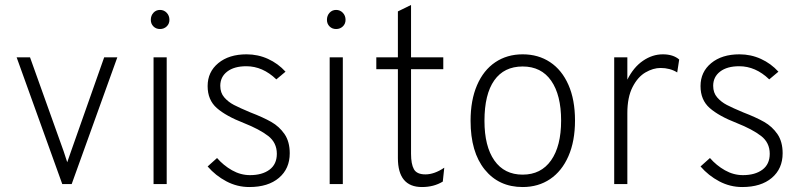

<svg xmlns="http://www.w3.org/2000/svg" viewBox="-20 -742 3237 774"><path d="M47 -511H101L237 -131L251 -88Q254 -96 266 -131L400 -511H453L269 0H231Z M588 -662Q588 -679 598.5 -690.5Q609 -702 625 -702Q641 -702 652 -690.5Q663 -679 663 -662Q663 -646 652 -635.5Q641 -625 625 -625Q609 -625 598.5 -635.5Q588 -646 588 -662ZM599 -511H652V0H599Z M817 -71 855 -105Q881 -75 915.5 -55.5Q950 -36 988 -36Q1037 -36 1066.5 -58Q1096 -80 1096 -122Q1096 -167 1061 -194Q1026 -221 963 -246Q891 -274 854 -306.5Q817 -339 817 -395Q817 -452 860 -487.5Q903 -523 974 -523Q1020 -523 1060.5 -504.5Q1101 -486 1131 -453L1094 -422Q1039 -475 973 -475Q924 -475 896 -453.5Q868 -432 868 -396Q868 -368 884 -349.5Q900 -331 923 -319Q946 -307 989 -289Q1041 -269 1073.5 -250.5Q1106 -232 1127 -201.5Q1148 -171 1148 -124Q1148 -62 1104.5 -25Q1061 12 985 12Q936 12 892.5 -11Q849 -34 817 -71Z M1298 -662Q1298 -679 1308.5 -690.5Q1319 -702 1335 -702Q1351 -702 1362 -690.5Q1373 -679 1373 -662Q1373 -646 1362 -635.5Q1351 -625 1335 -625Q1319 -625 1308.5 -635.5Q1298 -646 1298 -662ZM1309 -511H1362V0H1309Z M1584 -105V-463H1497V-511H1584V-696L1637 -722V-511H1767V-463H1637V-122Q1637 -81 1648.5 -60Q1660 -39 1695 -39Q1731 -39 1771 -66L1765 -10Q1729 12 1681 12Q1584 12 1584 -105Z M1877 -255Q1877 -338 1903 -398.5Q1929 -459 1976.5 -491Q2024 -523 2087 -523Q2150 -523 2197.5 -491.5Q2245 -460 2271.5 -400Q2298 -340 2298 -256Q2298 -173 2271.5 -112.5Q2245 -52 2197.5 -20Q2150 12 2087 12Q1991 12 1934 -58.5Q1877 -129 1877 -255ZM2242 -256Q2242 -359 2202 -416.5Q2162 -474 2087 -474Q2012 -474 1972.5 -418Q1933 -362 1933 -255Q1933 -152 1973 -95Q2013 -38 2087 -38Q2161 -38 2201.5 -95.5Q2242 -153 2242 -256Z M2456 -511H2509V-421Q2534 -471 2572 -497Q2610 -523 2652 -523Q2694 -523 2718 -502L2710 -450Q2681 -468 2643 -468Q2613 -468 2582 -450Q2551 -432 2530 -391Q2509 -350 2509 -286V0H2456Z M2804 -71 2842 -105Q2868 -75 2902.5 -55.5Q2937 -36 2975 -36Q3024 -36 3053.5 -58Q3083 -80 3083 -122Q3083 -167 3048 -194Q3013 -221 2950 -246Q2878 -274 2841 -306.5Q2804 -339 2804 -395Q2804 -452 2847 -487.5Q2890 -523 2961 -523Q3007 -523 3047.5 -504.5Q3088 -486 3118 -453L3081 -422Q3026 -475 2960 -475Q2911 -475 2883 -453.5Q2855 -432 2855 -396Q2855 -368 2871 -349.5Q2887 -331 2910 -319Q2933 -307 2976 -289Q3028 -269 3060.5 -250.5Q3093 -232 3114 -201.5Q3135 -171 3135 -124Q3135 -62 3091.5 -25Q3048 12 2972 12Q2923 12 2879.5 -11Q2836 -34 2804 -71Z"/></svg>

Font: Overpass ExtraLight
Style: Regular
Weight: 200
Designer: Delve Withrington, Thomas Jockin
Foundry: Delve Fonts
Version: Version 3.000;DELV;Overpass